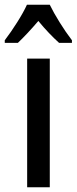

<svg xmlns="http://www.w3.org/2000/svg" viewBox="-50 -852 322 806"><path d="M159 -66H64V-606H159ZM159 -832Q175 -799 200.5 -758Q226 -717 252 -683V-672H198Q178 -690 155.5 -713.5Q133 -737 111 -764Q88 -737 65 -712.5Q42 -688 25 -672H-30V-683Q-4 -717 22.5 -759Q49 -801 63 -832Z"/></svg>

Font: Noto Sans Malayalam UI ExtraCondensed Medium
Style: Regular
Weight: 500
Width: 2
Designer: Jelle Bosma - Monotype Design Team
Foundry: Monotype Imaging Inc.
Version: Version 2.104; ttfautohint (v1.8.4.7-5d5b)